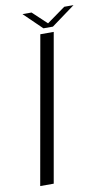

<svg xmlns="http://www.w3.org/2000/svg" viewBox="-88 -823 491 867"><g transform="rotate(-10 157.0 -389.0)"><path d="M24 0H86L205 -675H143.5ZM162 -699H205.5L314 -778.5H271.5L186.5 -717.5L121.5 -778.5H80Z"/></g></svg>

Font: Anybody Thin Light
Style: Italic
Weight: 300
Italic angle: -10°
Version: Version 1.113;gftools[0.9.25]